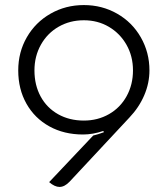

<svg xmlns="http://www.w3.org/2000/svg" viewBox="-20 -729 661 758"><path d="M570 -451Q570 -401 549.5 -353Q529 -305 491 -265L255 -12Q235 9 215 9Q196 9 174 -10L348 -194Q366 -198 390 -207L388 -212Q346 -198 308 -198Q233 -198 175 -230Q117 -262 84.5 -319.5Q52 -377 52 -451Q52 -523 86 -582Q120 -641 179.5 -675Q239 -709 311 -709Q383 -709 442.5 -675Q502 -641 536 -581.5Q570 -522 570 -451ZM116 -451Q116 -393 140.5 -348Q165 -303 209.5 -278Q254 -253 311 -253Q366 -253 410.5 -278.5Q455 -304 480 -349.5Q505 -395 505 -451Q505 -507 479.5 -552Q454 -597 410 -623Q366 -649 311 -649Q256 -649 211.5 -623.5Q167 -598 141.5 -552.5Q116 -507 116 -451Z"/></svg>

Font: K2D ExtraLight
Style: Regular
Weight: 275
Designer: Katatrad Aksorn Co.,Ltd.
Foundry: Cadson Demak Co.,Ltd.
Version: Version 1.000; ttfautohint (v1.6)